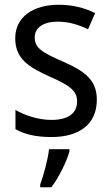

<svg xmlns="http://www.w3.org/2000/svg" viewBox="-20 -566 468 807"><path d="M387 -147C387 -231 334 -268 245 -307C156 -346 126 -364 126 -409C126 -449 161 -475 223 -475C268 -475 311 -462 350 -443L380 -511C335 -533 285 -546 227 -546C118 -546 44 -494 44 -405C44 -319 100 -284 191 -243C279 -205 304 -181 304 -140C304 -92 270 -62 196 -62C140 -62 82 -82 45 -104V-23C82 -2 130 10 196 10C314 10 387 -44 387 -147ZM272 70V61H186C182 103 162 175 149 209V221H196C228 179 261 111 272 70Z"/></svg>

Font: Noto Sans Arabic UI SmCn
Style: Regular
Weight: 400
Width: 4
Designer: Monotype Design Team, Nadine Chahine and Nizar Qandah
Foundry: Monotype Imaging Inc.
Version: Version 2.010